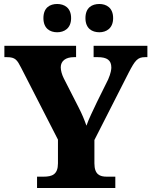

<svg xmlns="http://www.w3.org/2000/svg" viewBox="-20 -944 761 964"><path d="M479 -782C513 -782 548 -801 548 -853C548 -906 513 -924 479 -924C442 -924 409 -906 409 -853C409 -801 442 -782 479 -782ZM267 -782C302 -782 337 -801 337 -853C337 -906 302 -924 267 -924C231 -924 198 -906 198 -853C198 -801 231 -782 267 -782ZM166 0H559V-57H516C482 -57 454 -67 454 -124V-241L626 -579C658 -641 671 -657 708 -657H720V-714H450V-657H471C517 -657 539 -642 539 -605C539 -597 537 -577 523 -545L467 -432C447 -389 426 -348 414 -313C403 -344 393 -369 374 -406L300 -551C291 -569 285 -590 285 -606C285 -638 310 -657 351 -657H362V-714H2V-657H15C57 -657 66 -643 86 -604L271 -243V-124C271 -68 242 -57 199 -57H166Z"/></svg>

Font: Noto Serif Myanmar ExtraBold
Style: Regular
Weight: 800
Designer: Ben Mitchell and the Monotype Design Team
Foundry: Monotype Imaging Inc.
Version: Version 2.106